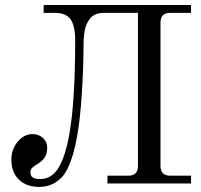

<svg xmlns="http://www.w3.org/2000/svg" viewBox="-20 -733 803 767"><path d="M25.4 -95.7Q25.4 -136.2 50.5 -166.7Q75.7 -197.3 110.4 -197.3Q134.8 -197.3 151.6 -181.9Q168.5 -166.5 168.5 -143.6Q168.5 -116.7 157.2 -101.8Q146 -86.9 123.5 -73.7Q111.3 -66.4 106.4 -60.1Q101.6 -53.7 101.6 -43.9Q101.6 -17.6 139.6 -17.6Q164.6 -17.6 183.8 -30.3Q203.1 -43 216.3 -67.1Q229.5 -91.3 238.5 -119.4Q247.6 -147.5 254.9 -185.5Q280.3 -317.9 280.3 -570.3Q280.3 -629.9 262 -655.8Q243.7 -681.6 198.2 -681.6H154.3V-712.9H743.2V-681.6H659.2Q621.1 -681.6 621.1 -642.6V-70.3Q621.1 -31.2 659.2 -31.2H743.2V0H409.2V-31.2H493.2Q531.2 -31.2 531.2 -70.3V-681.6H395.5Q376.5 -681.6 362.3 -675.8Q348.1 -669.9 339.4 -658.4Q330.6 -647 325.2 -634.5Q319.8 -622.1 317.4 -603.8Q314.9 -585.4 314.2 -572Q313.5 -558.6 313.5 -539.1Q313.5 -461.4 306.6 -356Q299.8 -250.5 287.6 -186Q280.8 -150.9 274.4 -126.2Q268.1 -101.6 256.1 -73Q244.1 -44.4 229 -27.1Q213.9 -9.8 190.2 2Q166.5 13.7 136.7 13.7Q85.4 13.7 55.4 -15.6Q25.4 -44.9 25.4 -95.7Z"/></svg>

Font: Theano Modern
Style: Regular
Weight: 400
Designer: Alexey Kryukov
Version: Version 2.00